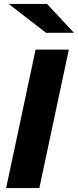

<svg xmlns="http://www.w3.org/2000/svg" viewBox="-20 -951 394 971"><path d="M11 0 160 -700H328L179 0ZM213 -785 24 -931H218L354 -785Z"/></svg>

Font: Red Hat Text VF
Style: Italic
Weight: 300
Italic angle: -12°
Designer: Pentagram, MCKL
Foundry: Pentagram, MCKL
Version: Version 1.023